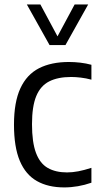

<svg xmlns="http://www.w3.org/2000/svg" viewBox="-20 -828 444 858"><path d="M267 9.5Q195 9.5 144.8 -19Q94.5 -47.5 68.5 -109.2Q42.5 -171 42.5 -271Q42.5 -371.5 71 -433.2Q99.5 -495 154.2 -523Q209 -551 288 -551Q313 -551 338.8 -548Q364.5 -545 388.5 -538.5V-472Q364.5 -478.5 341 -481.2Q317.5 -484 298 -484Q238.5 -484 199.8 -464.2Q161 -444.5 142 -398.5Q123 -352.5 123 -273Q123 -192 140.8 -144.8Q158.5 -97.5 193.5 -77.5Q228.5 -57.5 279.5 -57.5Q303.5 -57.5 329.8 -62.5Q356 -67.5 388.5 -78V-11.5Q358.5 -1 328 4.2Q297.5 9.5 267 9.5ZM201.5 -626.5 100 -808H160.5L244 -652.5H230L313.5 -808H374L272.5 -626.5Z"/></svg>

Font: Encode Sans SemiCondensed
Style: Regular
Weight: 400
Width: 4
Designer: Multiple Designers
Foundry: Impallari Type
Version: Version 3.002